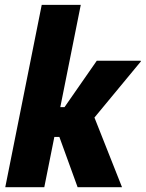

<svg xmlns="http://www.w3.org/2000/svg" viewBox="-20 -782 609 802"><path d="M228 -210H207L165 0H2L154.3 -761.7H317.4L231.9 -334.5H249.5L384.3 -528.3H567.4L568.8 -525.9L374.5 -291L489.7 0H304.2Z"/></svg>

Font: Roboto-BlackItalic
Style: Italic
Weight: 900
Italic angle: -12°
Designer: Google
Version: Version 1.100141; 2013